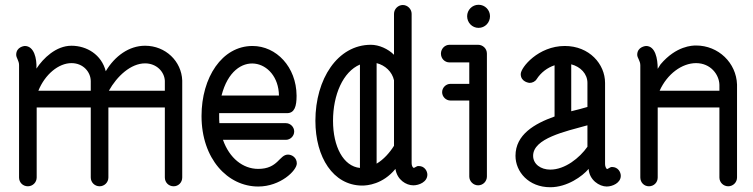

<svg xmlns="http://www.w3.org/2000/svg" viewBox="-20 -774 3160 806"><path d="M60 -501V-29C60 -8 76 8 97 8C117 8 134 -8 134 -29V-323H361V-29C361 -8 378 8 398 8C418 8 435 -8 435 -29V-323H672V-29C672 -8 688 8 709 8C729 8 745 -8 745 -29V-436C742 -517 675 -582 589 -582C522 -582 462 -539 424 -475C406 -545 344 -582 280 -582C215 -582 161 -529 133 -486C135 -529 123 -581 84 -581C83 -581 48 -578 48 -544C48 -531 60 -519 60 -501ZM141 -393C169 -462 226 -509 280 -509C330 -509 361 -471 361 -433V-393ZM437 -393C471 -454 529 -508 589 -508C637 -508 670 -473 672 -435V-393Z M1151 -373H910C962 -576 1149 -527 1151 -373ZM1226 -88C1226 -112 1206 -125 1189 -125C1152 -125 1148 -65 1064 -65C1000 -65 943 -110 916 -187H1180C1199 -187 1215 -203 1215 -222C1215 -241 1199 -257 1180 -257H901C900 -267 900 -277 900 -287C900 -291 900 -295 900 -299H1185C1217 -299 1225 -329 1225 -371V-373C1224 -493 1140 -581 1040 -581C912 -581 826 -449 826 -287C826 -107 936 9 1064 9C1157 9 1226 -58 1226 -88Z M1640 -65C1647 -19 1685 4 1715 4C1739 4 1774 -10 1774 -41C1774 -55 1763 -77 1738 -77C1727 -78 1721 -67 1715 -70C1715 -71 1708 -73 1708 -91V-93V-716C1708 -736 1691 -753 1671 -753C1651 -753 1634 -736 1634 -716V-544C1609 -569 1571 -586 1537 -586C1397 -586 1304 -442 1304 -267C1304 -113 1379 3 1498 5H1501C1521 5 1587 0 1640 -65ZM1491 -69C1421 -76 1378 -159 1378 -267C1378 -376 1420 -473 1491 -503ZM1561 -509C1597 -500 1626 -473 1634 -437V-162C1616 -133 1590 -104 1561 -87Z M2037 -706C2037 -732 2016 -754 1989 -754C1962 -754 1941 -732 1941 -706C1941 -679 1962 -657 1989 -657C2016 -657 2037 -679 2037 -706ZM2024 -549C2024 -571 2006 -586 1987 -586H1867C1847 -586 1831 -569 1831 -549C1831 -528 1847 -512 1867 -512H1950V-422H1871C1852 -422 1836 -406 1836 -387C1836 -368 1852 -352 1871 -352H1950V-33C1950 -13 1967 4 1987 4C2008 4 2024 -13 2024 -33Z M2446 -248V-158C2413 -111 2352 -62 2290 -62C2250 -62 2218 -85 2218 -120C2218 -193 2352 -222 2446 -248ZM2166 -463C2166 -429 2203 -426 2203 -426C2215 -426 2227 -432 2233 -442C2251 -470 2278 -490 2308 -500V-285C2224 -255 2144 -209 2144 -120C2144 -53 2199 12 2290 12C2361 12 2425 -34 2451 -65C2454 -18 2496 9 2527 9C2551 9 2586 -6 2586 -36C2586 -51 2575 -73 2549 -73C2539 -73 2531 -62 2527 -65C2527 -66 2520 -70 2520 -87V-426C2520 -505 2454 -581 2351 -581C2240 -581 2166 -491 2166 -463ZM2378 -504C2417 -494 2446 -464 2446 -426V-325C2426 -319 2403 -313 2378 -307Z M2668 -500V-29C2668 -8 2684 8 2704 8C2725 8 2741 -8 2741 -29V-323H3000V-29C3000 -8 3017 8 3037 8C3057 8 3074 -8 3074 -29V-419C3071 -510 2996 -583 2902 -583C2887 -583 2819 -582 2753 -504L2741 -485C2741 -528 2731 -581 2692 -581C2691 -581 2655 -578 2655 -544C2655 -531 2668 -519 2668 -500ZM2749 -393C2781 -464 2843 -509 2902 -509C2963 -509 2999 -461 3000 -418V-393Z"/></svg>

Font: LS
Style: RegularAlt
Weight: 500
Designer: BSozoo
Foundry: BSozoo
Version: Version 001.000